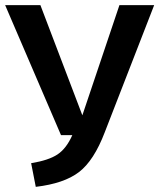

<svg xmlns="http://www.w3.org/2000/svg" viewBox="-27 -711 619 746"><path d="M572 -691 380 -197Q338 -87 280 -42.5Q222 2 112 15L94 -77Q162 -88 196.5 -111Q231 -134 254 -186H210L-7 -691H130L293 -263L437 -691Z"/></svg>

Font: FiraGO Medium
Style: Regular
Weight: 500
Designer: bBox Type
Foundry: bBox Type GmbH
Version: Version 1.001;PS 001.001;hotconv 1.0.88;makeotf.lib2.5.64775